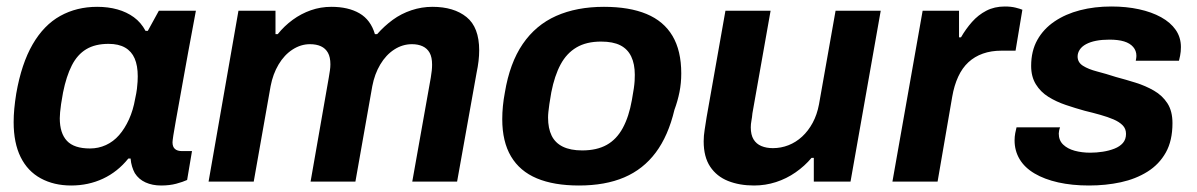

<svg xmlns="http://www.w3.org/2000/svg" viewBox="-20 -559 3685 591"><path d="M199 12Q146 12 105.5 -10Q65 -32 43.5 -75.5Q22 -119 22 -183Q22 -203 24 -224.5Q26 -246 30 -271Q46 -363 80.5 -422.5Q115 -482 165.5 -510Q216 -538 279 -538Q313 -538 341.5 -530Q370 -522 392 -506Q414 -490 428 -464H435L469 -526H583L559 -397Q552 -358 545 -319.5Q538 -281 532 -247Q526 -213 521 -186Q516 -159 513.5 -142Q511 -125 511 -121Q511 -107 518.5 -100.5Q526 -94 539 -94H571L556 -5Q543 1 522.5 6.5Q502 12 476 12Q449 12 428 2.5Q407 -7 395 -26Q390 -35 386.5 -46.5Q383 -58 382 -71H375Q342 -30 297 -9Q252 12 199 12ZM257 -102Q283 -102 306 -112.5Q329 -123 346.5 -143Q364 -163 377 -191.5Q390 -220 396 -255Q400 -273 401.5 -285.5Q403 -298 403.5 -307.5Q404 -317 404 -324Q404 -357 394.5 -379Q385 -401 365 -412.5Q345 -424 314 -424Q273 -424 245.5 -407.5Q218 -391 201 -357.5Q184 -324 174 -274Q170 -253 168 -238.5Q166 -224 165 -213.5Q164 -203 164 -195Q164 -149 186 -125.5Q208 -102 257 -102Z M622 0 714 -526H828V-454H835Q855 -479 881 -498Q907 -517 937 -527.5Q967 -538 1000 -538Q1052 -538 1086.5 -518Q1121 -498 1134 -454H1141Q1163 -479 1189 -498Q1215 -517 1246.5 -527.5Q1278 -538 1311 -538Q1377 -538 1416 -506.5Q1455 -475 1455 -404Q1455 -388 1453 -371Q1451 -354 1447 -335L1387 0H1249L1306 -320Q1308 -332 1309 -341.5Q1310 -351 1310 -360Q1310 -383 1302.5 -396.5Q1295 -410 1281 -416.5Q1267 -423 1248 -423Q1219 -423 1193.5 -406.5Q1168 -390 1150.5 -360.5Q1133 -331 1126 -294L1074 0H936L992 -320Q994 -332 995.5 -342Q997 -352 997 -361Q997 -383 989.5 -396.5Q982 -410 968 -416.5Q954 -423 934 -423Q906 -423 880.5 -406.5Q855 -390 837.5 -360.5Q820 -331 813 -294L761 0Z M1762 12Q1685 12 1632.5 -10Q1580 -32 1553 -77.5Q1526 -123 1526 -192Q1526 -212 1528 -232.5Q1530 -253 1534 -274Q1549 -365 1589 -423.5Q1629 -482 1692 -510Q1755 -538 1839 -538Q1917 -538 1970 -516Q2023 -494 2050 -448.5Q2077 -403 2077 -333Q2077 -303 2071.5 -275.5Q2066 -248 2056 -221Q2037 -141 1998.5 -89.5Q1960 -38 1901.5 -13Q1843 12 1762 12ZM1772 -96Q1817 -96 1847.5 -113Q1878 -130 1897 -165Q1916 -200 1925 -251Q1929 -273 1931 -287Q1933 -301 1933.5 -310.5Q1934 -320 1934 -329Q1934 -362 1923 -385Q1912 -408 1889.5 -419.5Q1867 -431 1830 -431Q1785 -431 1754.5 -413Q1724 -395 1705.5 -360.5Q1687 -326 1677 -275Q1673 -253 1671 -238.5Q1669 -224 1668 -214.5Q1667 -205 1667 -197Q1667 -164 1678 -141.5Q1689 -119 1712.5 -107.5Q1736 -96 1772 -96Z M2301 12Q2256 12 2221 -2Q2186 -16 2166 -46Q2146 -76 2146 -124Q2146 -141 2149 -159.5Q2152 -178 2155 -198L2213 -526H2352L2296 -210Q2295 -198 2293 -187.5Q2291 -177 2291 -167Q2291 -144 2299.5 -130Q2308 -116 2323.5 -109.5Q2339 -103 2359 -103Q2384 -103 2407 -112Q2430 -121 2449 -138.5Q2468 -156 2481.5 -181Q2495 -206 2501 -238L2552 -526H2691L2598 0H2485V-73H2478Q2457 -48 2429 -28.5Q2401 -9 2368.5 1.5Q2336 12 2301 12Z M2727 0 2820 -526H2932V-444H2938Q2953 -470 2972 -491.5Q2991 -513 3016 -526Q3041 -539 3073 -539Q3092 -539 3106 -535.5Q3120 -532 3127 -529L3106 -403H3062Q3031 -403 3005.5 -394Q2980 -385 2961 -367.5Q2942 -350 2929.5 -323Q2917 -296 2911 -261L2866 0Z M3332 12Q3280 12 3237.5 2.5Q3195 -7 3164.5 -25Q3134 -43 3118.5 -69Q3103 -95 3103 -127Q3103 -138 3105 -149Q3107 -160 3109 -167H3243Q3241 -162 3240 -156.5Q3239 -151 3239 -148Q3239 -127 3252.5 -114Q3266 -101 3288 -95Q3310 -89 3336 -89Q3355 -89 3374.5 -92Q3394 -95 3410.5 -101.5Q3427 -108 3436.5 -119Q3446 -130 3446 -147Q3446 -163 3435.5 -173.5Q3425 -184 3407.5 -191.5Q3390 -199 3367 -205.5Q3344 -212 3319 -218Q3290 -226 3260.5 -236Q3231 -246 3207 -261Q3183 -276 3168.5 -299.5Q3154 -323 3154 -356Q3154 -402 3173 -436Q3192 -470 3226 -493Q3260 -516 3304.5 -527.5Q3349 -539 3401 -539Q3447 -539 3486 -530.5Q3525 -522 3554 -506Q3583 -490 3599 -467Q3615 -444 3615 -414Q3615 -400 3612.5 -387.5Q3610 -375 3609 -372H3476Q3477 -377 3477.5 -380.5Q3478 -384 3478 -387Q3478 -403 3468 -414.5Q3458 -426 3440 -431.5Q3422 -437 3395 -437Q3372 -437 3354 -433.5Q3336 -430 3323 -423Q3310 -416 3303.5 -406Q3297 -396 3297 -385Q3297 -367 3313.5 -356.5Q3330 -346 3357 -339Q3384 -332 3415 -322Q3445 -314 3475.5 -304.5Q3506 -295 3532 -280Q3558 -265 3573.5 -241Q3589 -217 3589 -180Q3589 -126 3568.5 -89.5Q3548 -53 3512 -30.5Q3476 -8 3430 2Q3384 12 3332 12Z"/></svg>

Font: Archivo SemiBold
Style: Bold Italic
Weight: 700
Italic angle: -10°
Version: Version 2.001